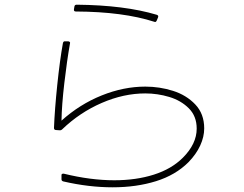

<svg xmlns="http://www.w3.org/2000/svg" viewBox="-20 -773 1040 818"><path d="M278 -587Q265 -513 254 -418.5Q243 -324 242 -259Q320 -329 413.5 -366.5Q507 -404 599 -404Q660 -404 717 -386Q774 -368 812 -328Q850 -288 850 -226Q850 -190 833 -153Q816 -116 783 -82Q728 -27 644.5 -1Q561 25 460 25Q358 25 250 0Q242 -2 242 -9V-27Q242 -33 249 -33H252Q366 -5 467 -5Q560 -5 635.5 -29Q711 -53 759 -101Q818 -160 818 -225Q818 -278 784.5 -311.5Q751 -345 701 -360Q651 -375 599 -375Q507 -375 413.5 -334.5Q320 -294 245 -222Q240 -217 233 -218L219 -219Q210 -219 210 -228Q213 -306 224 -411.5Q235 -517 248 -589Q250 -598 257 -597H271Q281 -595 278 -587ZM303 -724Q294 -724 295 -733L297 -745Q298 -753 307 -753Q511 -751 648 -710Q657 -707 653 -698L648 -686Q644 -677 638 -680Q505 -723 303 -724Z"/></svg>

Font: LINE Seed JP_TTF Thin
Style: Regular
Weight: 250
Designer: LY Corporation & Fontrix & Fontworks
Version: Version 1.008